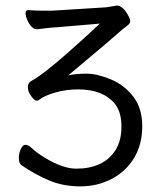

<svg xmlns="http://www.w3.org/2000/svg" viewBox="-20 -501 580 683"><path d="M223 -233Q251 -239 288 -239Q325 -239 373.5 -219Q422 -199 454 -157.5Q486 -116 486 -52Q486 12 457.5 60Q429 108 378 135Q327 162 266 162Q205 162 155 141Q105 120 57 87Q47 80 47 62Q47 44 54 29Q61 14 71 14Q81 14 95.5 28Q110 42 139 60Q204 99 251 99Q298 99 333.5 83Q369 67 390.5 33.5Q412 0 412 -50.5Q412 -101 390 -130Q348 -183 258 -183Q216 -183 177 -172Q138 -161 118 -145Q116 -143 109.5 -143Q103 -143 91 -159Q79 -175 79 -191Q79 -207 93 -214Q138 -237 278 -364Q311 -394 335 -417L182 -404Q163 -403 146.5 -401Q130 -399 113 -397H111Q92 -397 77 -430Q71 -444 71 -454.5Q71 -465 80 -465Q110 -463 132 -463H164Q173 -463 181 -464L358 -475L394 -481H398Q418 -479 436 -446Q443 -434 443 -425.5Q443 -417 433 -410L415 -396Q385 -369 313.5 -309Q242 -249 223 -233Z"/></svg>

Font: Moon Stars Kai T
Style: Regular
Weight: 400
Designer: GuiWonder
Version: Version 1.101